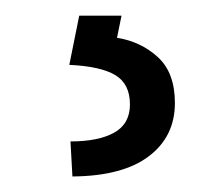

<svg xmlns="http://www.w3.org/2000/svg" viewBox="-20 -23 254 246"><path d="M81.5 -2.9H135.7L129.9 25.4Q160.6 30.3 182.4 50.3Q204.1 70.3 204.1 108.9Q204.1 151.9 170.7 177.2Q137.2 202.6 72.8 203.1L70.3 158.2Q106 158.2 126.2 147Q146.5 135.7 146.5 110.8Q146.5 84.5 127.7 73.2Q108.9 62 68.8 60.1Z"/></svg>

Font: Inter Tight Light
Style: Regular
Weight: 300
Designer: Rasmus Andersson
Foundry: rsms
Version: Version 3.004